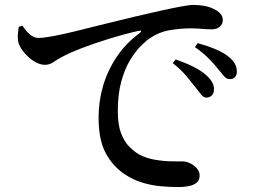

<svg xmlns="http://www.w3.org/2000/svg" viewBox="-20 -743 1040 779"><path d="M71 -639 56 -634Q55 -623 53 -608.5Q51 -594 53 -579Q55 -563 66 -546Q77 -529 93.5 -513.5Q110 -498 128 -489Q146 -480 162 -480Q181 -480 197 -491Q213 -502 228 -510Q258 -527 310 -547Q362 -567 423.5 -586Q485 -605 543 -618Q551 -620 552 -617Q553 -614 547 -609Q491 -568 454 -513Q417 -458 398.5 -395.5Q380 -333 380 -266Q380 -176 408.5 -122.5Q437 -69 486 -36Q519 -14 556 -2.5Q593 9 631.5 12.5Q670 16 704 16Q727 16 746.5 12Q766 8 778 -2Q790 -12 790 -31Q790 -47 779 -59.5Q768 -72 752.5 -80Q737 -88 722 -88Q705 -88 674 -88.5Q643 -89 608 -95Q573 -101 543 -117Q525 -128 505 -147.5Q485 -167 471.5 -201.5Q458 -236 458 -292Q458 -361 472 -412Q486 -463 507.5 -498.5Q529 -534 551 -556Q573 -578 588 -588Q627 -614 671.5 -621Q716 -628 751 -628Q776 -628 798.5 -626Q821 -624 839 -624Q860 -624 872 -635Q884 -646 884 -661Q884 -677 873.5 -688.5Q863 -700 844 -708Q828 -716 807 -719.5Q786 -723 765 -723Q749 -723 714 -716.5Q679 -710 631.5 -699.5Q584 -689 529 -676Q465 -661 403.5 -645.5Q342 -630 289 -617Q236 -604 196 -596.5Q156 -589 135 -589Q117 -589 100 -604.5Q83 -620 71 -639ZM772 -390Q786 -372 796 -359.5Q806 -347 817 -347Q831 -347 839.5 -356Q848 -365 848 -379Q849 -393 842 -407Q835 -421 818 -437Q797 -456 765 -472Q733 -488 693 -502L681 -487Q715 -460 736 -434.5Q757 -409 772 -390ZM863 -465Q879 -446 889 -434Q899 -422 912 -422Q926 -422 933.5 -430Q941 -438 941 -453Q941 -470 932.5 -485Q924 -500 905 -515Q886 -530 854 -543.5Q822 -557 782 -568L771 -552Q808 -525 828 -504.5Q848 -484 863 -465Z"/></svg>

Font: Early Summer Mincho SemiBold
Style: Regular
Weight: 600
Designer: GuiWonder
Version: Version 1.002